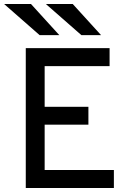

<svg xmlns="http://www.w3.org/2000/svg" viewBox="-38 -941 674 961"><path d="M91 0V-700H510.5V-610H185.5V-406.5H404.5V-317H185.5V-90H532V0ZM369.5 -765 191.5 -921H326L468 -765ZM160.5 -765 -17.5 -921H117L259 -765Z"/></svg>

Font: Overpass Mono Light Medium
Style: Regular
Weight: 500
Monospace: yes
Version: Version 4.000